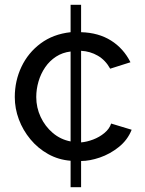

<svg xmlns="http://www.w3.org/2000/svg" viewBox="-20 -665 610 805"><path d="M276 120V9Q225 5 182 -19Q139 -43 107.5 -81Q76 -119 59 -164.5Q42 -210 42 -258Q42 -326 70 -385Q98 -444 150.5 -483Q203 -522 276 -530V-645H320V-530Q393 -528 445.5 -495Q498 -462 527 -404L442 -377Q422 -413 390 -431.5Q358 -450 320 -452V-68Q344 -70 370.5 -80Q397 -90 418 -107.5Q439 -125 446 -147L532 -121Q515 -78 478 -48.5Q441 -19 398.5 -4.5Q356 10 320 10V120ZM276 -72V-449Q242 -445 215 -427.5Q188 -410 169.5 -383Q151 -356 141.5 -323.5Q132 -291 132 -258Q132 -214 150.5 -174.5Q169 -135 201.5 -107.5Q234 -80 276 -72Z"/></svg>

Font: YasnoRaleway Medium
Style: Regular
Weight: 500
Designer: Matt McInerney, Pablo Impallari, Rodrigo Fuenzalida
Foundry: Matt McInerney, Pablo Impallari, Rodrigo Fuenzalida
Version: Version 4.026